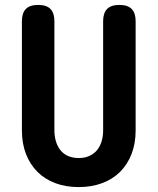

<svg xmlns="http://www.w3.org/2000/svg" viewBox="-20 -750 640 780"><path d="M69 -664Q69 -697 85 -713.5Q101 -730 135 -730Q169 -730 185 -713.5Q201 -697 201 -664V-221Q201 -197 207 -176.5Q213 -156 225 -140.5Q237 -125 256 -116.5Q275 -108 300 -108Q325 -108 344 -117Q363 -126 375 -141Q387 -156 393 -176.5Q399 -197 399 -221V-664Q399 -697 415 -713.5Q431 -730 465 -730Q499 -730 515 -713.5Q531 -697 531 -664V-220Q531 -167 514.5 -124.5Q498 -82 468 -52Q438 -22 395 -6Q352 10 300 10Q247 10 204.5 -6Q162 -22 132 -52Q102 -82 85.5 -124.5Q69 -167 69 -220Z"/></svg>

Font: Maple Mono NL
Style: Bold
Weight: 700
Monospace: yes
Designer: subframe7536
Version: Version 7.000